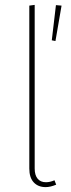

<svg xmlns="http://www.w3.org/2000/svg" viewBox="-20 -756 289 786"><path d="M100 -66V-733L122 -736V-66Q122 -39 134 -24.5Q146 -10 168 -10Q185 -10 203 -18L210 0Q186 10 167 10Q136 10 118 -9.5Q100 -29 100 -66ZM207 -588 232 -733 209 -735 192 -591Z"/></svg>

Font: Fira Sans Condensed Thin
Style: Regular
Weight: 250
Width: 3
Designer: Carrois Corporate & Edenspiekermann AG
Foundry: Carrois Corporate GbR & Edenspiekermann AG
Version: Version 4.203